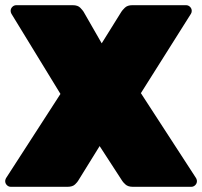

<svg xmlns="http://www.w3.org/2000/svg" viewBox="-20 -720 779 740"><path d="M22 0Q13 0 6.5 -6.5Q0 -13 0 -22Q0 -24 0.5 -26.5Q1 -29 3 -33L213 -358L24 -667Q21 -673 21 -678Q21 -687 27.5 -693.5Q34 -700 43 -700H260Q280 -700 289.5 -690Q299 -680 302 -675L372 -553L448 -675Q451 -680 461 -690Q471 -700 490 -700H697Q706 -700 712.5 -693.5Q719 -687 719 -678Q719 -672 716 -667L523 -361L736 -33Q738 -29 738.5 -26.5Q739 -24 739 -22Q739 -13 732.5 -6.5Q726 0 717 0H492Q473 0 463 -9.5Q453 -19 451 -23L364 -157L281 -23Q279 -19 269.5 -9.5Q260 0 240 0Z"/></svg>

Font: Rubik Light Black
Style: Regular
Weight: 900
Version: Version 2.104